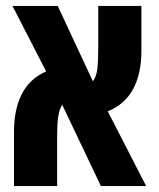

<svg xmlns="http://www.w3.org/2000/svg" viewBox="-20 -625 533 645"><path d="M27 0V-183Q27 -258 53.5 -309.5Q80 -361 135 -385L22 -605H174L292 -352Q304 -367 307 -394Q310 -421 310 -463V-605H455V-454Q455 -377 427 -325.5Q399 -274 342 -251L471 0H319L189 -273Q179 -257 175.5 -233Q172 -209 172 -174V0Z"/></svg>

Font: Noto Sans Hebrew ExtraCondensed ExtraBold
Style: Regular
Weight: 800
Width: 2
Designer: Monotype Design Team
Foundry: Monotype Imaging Inc.
Version: Version 2.004; ttfautohint (v1.8.4.7-5d5b)